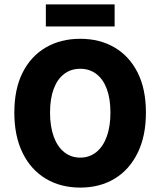

<svg xmlns="http://www.w3.org/2000/svg" viewBox="-20 -839 728 871"><path d="M344 12Q255 12 187.5 -28.5Q120 -69 82.5 -145.5Q45 -222 45 -328Q45 -435 82.5 -509.5Q120 -584 187.5 -623.5Q255 -663 344 -663Q433 -663 500 -623.5Q567 -584 604.5 -509.5Q642 -435 642 -328Q642 -222 604.5 -145.5Q567 -69 500 -28.5Q433 12 344 12ZM344 -124Q386 -124 417 -149Q448 -174 464.5 -220Q481 -266 481 -328Q481 -391 464.5 -435.5Q448 -480 417 -503.5Q386 -527 344 -527Q302 -527 271 -503.5Q240 -480 223.5 -435.5Q207 -391 207 -328Q207 -266 223.5 -220Q240 -174 271 -149Q302 -124 344 -124ZM188 -719V-819H500V-719Z"/></svg>

Font: Mada ExtraBold
Style: Regular
Weight: 800
Designer: Khaled Hosny
Version: Version 1.5